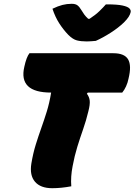

<svg xmlns="http://www.w3.org/2000/svg" viewBox="-20 -980 708 1010"><path d="M355 0Q302 10 255 10Q193 10 164 -24Q135 -58 145 -120Q154 -174 168 -219Q182 -264 197 -306Q212 -348 226 -393Q240 -438 249 -493Q76 -493 108 -629Q119 -680 135 -700H576Q635 -700 654 -667.5Q673 -635 656 -566Q652 -545 643 -525.5Q634 -506 623 -493H442L437 -487Q450 -470 452 -450Q454 -430 445 -395Q433 -345 417 -299.5Q401 -254 386.5 -207Q372 -160 362 -106Q351 -50 355 0ZM484 -765Q474 -764 459.5 -763Q445 -762 437 -762Q406 -762 384.5 -767.5Q363 -773 339 -797Q313 -824 291.5 -857.5Q270 -891 256 -934Q285 -948 308.5 -954Q332 -960 357 -960Q377 -960 387.5 -952Q398 -944 408 -927Q415 -915 423 -904Q431 -893 444 -881H451Q483 -902 503.5 -922Q524 -942 537 -957H543Q597 -957 624.5 -951Q652 -945 661 -935.5Q670 -926 667 -915Q665 -905 657 -892Q649 -879 632 -862Q603 -834 562.5 -808Q522 -782 484 -765Z"/></svg>

Font: Recursive Mn Csl St XBk
Style: Italic
Weight: 1000
Italic angle: -15°
Monospace: yes
Version: Version 1.079;hotconv 1.0.112;makeotfexe 2.5.65598; ttfautoh